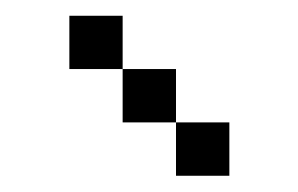

<svg xmlns="http://www.w3.org/2000/svg" viewBox="-20 -953 373 240"><path d="M66.7 -866.7V-933.3H133.3V-866.7ZM266.7 -800V-733.3H200V-800ZM200 -800H133.3V-866.7H200Z"/></svg>

Font: Galmuri14 Regular
Style: Regular
Weight: 400
Designer: Lee Minseo (quiple)
Version: Version 2.399;hotconv 1.1.1;makeotfexe 2.6.0 DEVELOPMENT